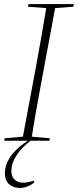

<svg xmlns="http://www.w3.org/2000/svg" viewBox="-20 -694 384 947"><path d="M118 -661 208 -654C192 -557 175 -459 157 -362L93 -20L3 -12L1 0H117C61 36 4 91 4 162C4 206 33 233 77 233C103 233 128 223 150 206L145 197C127 204 110 207 94 207C58 207 36 185 36 149C36 89 86 34 131 0H224L226 -12L137 -20C152 -117 170 -214 188 -311L252 -654L342 -661L344 -674H121Z"/></svg>

Font: Source Serif 4 Display Light
Style: Italic
Weight: 300
Italic angle: -12°
Designer: Frank Grießhammer
Foundry: Adobe Systems Incorporated
Version: Version 4.004;hotconv 1.0.117;makeotfexe 2.5.65602